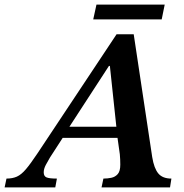

<svg xmlns="http://www.w3.org/2000/svg" viewBox="-77 -810 796 830"><path d="M162 0H-57L-49 -38Q-23 -38 -4 -46.5Q15 -55 35 -78.5Q55 -102 85 -147L427 -662H501L581 -131Q589 -82 607.5 -60Q626 -38 664 -38L658 0H362L370 -38Q388 -38 404.5 -41.5Q421 -45 432 -57.5Q443 -70 443 -98Q443 -109 442.5 -121Q442 -133 441 -143L431 -214H194L139 -129Q130 -114 121 -97Q112 -80 112 -65Q112 -48 124.5 -43Q137 -38 169 -38ZM223 -262H426L398 -525H394ZM622 -726H326L340 -790H635Z"/></svg>

Font: STIX Two Text SemiBold
Style: Italic
Weight: 600
Italic angle: -12°
Designer: Ross Mills, John Hudson & Paul Hanslow, Tiro Typeworks Ltd; with prior portions MicroPress Inc. and Coen Hoffman, Elsevi
Foundry: Tiro Typeworks Ltd
Version: Version 2.13 b171